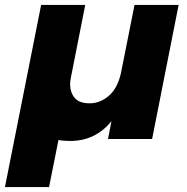

<svg xmlns="http://www.w3.org/2000/svg" viewBox="-39 -561 756 775"><path d="M159 194H-19L127 -541H305L247 -247Q244 -234 244 -220Q244 -189 262 -166.5Q280 -144 323 -144Q365 -144 400 -174Q435 -204 449 -265L504 -541H682L575 0H397L411 -72Q346 8 244 8Q217 8 197 4Z"/></svg>

Font: Argentum Sans
Style: Bold Italic
Weight: 700
Italic angle: -11°
Designer: Julieta Ulanovsky (font), Cristiano Sobral (main changes and remaster)
Foundry: Julieta Ulanovsky (font), Cristiano Sobral (main changes and remaster)
Version: Version 2.007;June 15, 2022;FontCreator 14.0.0.2814 64-bit; 